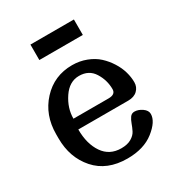

<svg xmlns="http://www.w3.org/2000/svg" viewBox="-178 -853 905 979"><g transform="rotate(-30 274.0 -363.5)"><path d="M148 -739H404V-648H148ZM143 -242Q143 -157 180 -103Q217 -49 286 -49Q322 -49 345 -62.5Q368 -76 377.5 -95Q387 -114 393.5 -132.5Q400 -151 409.5 -164.5Q419 -178 436 -178Q458 -178 480.5 -162.5Q503 -147 503 -126Q503 -82 443.5 -35Q384 12 287 12Q167 12 100 -64Q33 -140 33 -253V-277Q33 -390 103 -466Q173 -542 279 -542Q323 -542 362 -527Q401 -512 427.5 -487.5Q454 -463 473.5 -432Q493 -401 502 -369.5Q511 -338 511 -308Q511 -280 491.5 -261Q472 -242 437 -242ZM149 -302H356Q397 -302 397 -333Q397 -386 368.5 -431.5Q340 -477 282 -477Q225 -477 187 -420.5Q149 -364 149 -302Z"/></g></svg>

Font: Coupeur_Texte
Style: Regular
Weight: 400
Designer: Léa Rolland
Version: Version 1.000;PS 001.000;hotconv 1.0.88;makeotf.lib2.5.64775